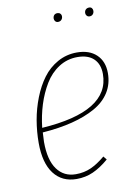

<svg xmlns="http://www.w3.org/2000/svg" viewBox="-83 -765 588 830"><g transform="rotate(-10 211.5 -350.5)"><path d="M224.1 -672.9Q217.3 -672.9 212.6 -678Q208 -683.1 208 -689.9Q208 -699.2 213.1 -705.1Q218.3 -710.9 228 -710.9Q235.4 -710.9 240.2 -706.1Q245.1 -701.2 245.1 -693.8Q245.1 -685.1 239.5 -679Q233.9 -672.9 224.1 -672.9ZM362.8 -672.9Q355.5 -672.9 350.8 -678Q346.2 -683.1 346.2 -689.9Q346.2 -699.2 351.8 -705.1Q357.4 -710.9 367.2 -710.9Q374.5 -710.9 378.7 -706.1Q382.8 -701.2 382.8 -693.8Q382.8 -685.1 377.4 -679Q372.1 -672.9 362.8 -672.9ZM397.9 -418Q397.9 -370.6 374.8 -333.7Q351.6 -296.9 308.3 -272.7Q265.1 -248.5 207.3 -233.9Q149.4 -219.2 76.2 -213.9Q74.2 -185.5 74.2 -172.9Q74.2 -92.8 104 -52Q133.8 -11.2 186 -11.2Q222.7 -11.2 252.7 -24.7Q282.7 -38.1 315.9 -65.9L328.1 -50.8Q292 -20 258.5 -5.1Q225.1 9.8 186 9.8Q122.1 9.8 86.4 -37.1Q50.8 -84 50.8 -171.9Q50.8 -221.7 59.3 -271.2Q67.9 -320.8 86.2 -367.4Q104.5 -414.1 130.9 -449.7Q157.2 -485.4 196 -507.1Q234.9 -528.8 280.8 -528.8Q335.4 -528.8 366.7 -499Q397.9 -469.2 397.9 -418ZM279.8 -508.8Q234.9 -508.8 198 -485.1Q161.1 -461.4 137 -421.4Q112.8 -381.3 97.9 -334Q83 -286.6 77.1 -233.9Q376 -253.4 376 -418Q376 -460.9 351.1 -484.9Q326.2 -508.8 279.8 -508.8Z"/></g></svg>

Font: Fira Sans Compressed Thin
Style: Italic
Weight: 100
Width: 3
Italic angle: -8°
Designer: Carrois Corporate & Edenspiekermann AG
Foundry: Carrois Corporate GbR & Edenspiekermann AG
Version: Version 4.203;PS 004.203;hotconv 1.0.88;makeotf.lib2.5.64775